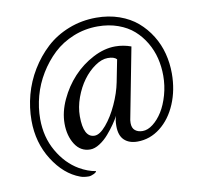

<svg xmlns="http://www.w3.org/2000/svg" viewBox="-77 -645 884 849"><g transform="rotate(-10 365.0 -221.0)"><path d="M408.2 -564.5Q463.9 -564.5 511.2 -547.9Q558.6 -531.2 592 -502.4Q625.5 -473.6 649.2 -435.3Q672.9 -397 684.1 -353.5Q695.3 -310.1 695.3 -263.7Q695.3 -189.9 669.2 -127.9Q643.1 -65.9 596.7 -29.5Q550.3 6.8 494.1 6.8Q456.5 6.8 434.8 -13.7Q413.1 -34.2 413.1 -77.1Q413.1 -104 419.9 -122.1Q411.6 -106.4 397.9 -86.7Q384.3 -66.9 365.7 -45.4Q347.2 -23.9 324.7 -9.5Q302.2 4.9 282.2 4.9Q238.8 4.9 214.1 -33.7Q189.5 -72.3 189.5 -127Q189.5 -179.2 214.6 -233.4Q239.7 -287.6 278.8 -329.6Q317.9 -371.6 368.9 -398.2Q419.9 -424.8 468.8 -424.8Q505.4 -424.8 540 -412.1L480.5 -103.5Q477.5 -91.8 477.5 -79.1Q477.5 -56.6 490.5 -45.9Q503.4 -35.2 524.4 -35.2Q547.4 -35.2 571 -53.5Q594.7 -71.8 613.5 -101.8Q632.3 -131.8 644.3 -174.1Q656.2 -216.3 656.2 -260.7Q656.2 -301.3 647 -339.1Q637.7 -377 617.7 -410.9Q597.7 -444.8 569.1 -470.2Q540.5 -495.6 499 -510.5Q457.5 -525.4 408.2 -525.4Q350.1 -525.4 298.3 -504.4Q246.6 -483.4 208.7 -447.8Q170.9 -412.1 142.8 -366Q114.7 -319.8 100.8 -268.6Q86.9 -217.3 86.9 -166Q86.9 -84.5 123.8 -20.5Q160.6 43.5 216.8 76.2Q253.9 97.7 290 103.5Q290 108.9 277.1 115Q264.2 121.1 254.9 121.1Q231.9 121.1 216.8 115.2Q146.5 89.4 97.2 11.5Q47.9 -66.4 47.9 -166Q47.9 -223.6 63.2 -280.8Q78.6 -337.9 109.6 -388.9Q140.6 -439.9 183.1 -479.2Q225.6 -518.6 283.9 -541.5Q342.3 -564.5 408.2 -564.5ZM427.7 -379.9Q400.4 -379.9 370.4 -359.1Q340.3 -338.4 316.4 -305.9Q292.5 -273.4 277.1 -231Q261.7 -188.5 261.7 -147.5Q261.7 -51.8 311.5 -51.8Q335 -51.8 364 -86.2Q393.1 -120.6 416 -170.7Q439 -220.7 448.2 -267.6L467.8 -367.2Q456.5 -379.9 427.7 -379.9Z"/></g></svg>

Font: Amiri
Style: Regular
Weight: 400
Designer: Khaled Hosny
Version: Version 000.108